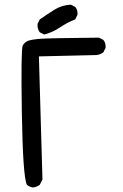

<svg xmlns="http://www.w3.org/2000/svg" viewBox="-20 -829 540 841"><path d="M125 -7.8Q109.4 -9.8 97.7 -19.5Q80.1 -56.6 75.7 -335.4Q71.3 -614.3 79.6 -629.4Q87.9 -644.5 103.5 -650.4Q119.1 -656.2 158.2 -659.2Q197.3 -662.1 413.1 -664.1L432.6 -654.3Q444.3 -640.6 442.4 -619.1L432.6 -599.6Q418.9 -589.8 403.3 -587.9L150.4 -582L166 -43L154.3 -19.5Q140.6 -9.8 125 -7.8ZM173.8 -677.7 154.3 -687.5Q142.6 -703.1 144.5 -724.6L154.3 -744.1Q185.5 -765.6 217.8 -786.1Q250 -806.6 290 -808.6L309.6 -798.8Q321.3 -785.2 319.3 -763.7L309.6 -744.1Q274.4 -730.5 242.7 -709Q210.9 -687.5 173.8 -677.7Z"/></svg>

Font: JasonHandwriting2
Style: Regular
Weight: 400
Version: Version 1.05.10